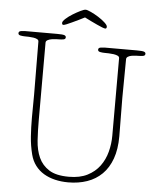

<svg xmlns="http://www.w3.org/2000/svg" viewBox="-63 -1025 881 1091"><g transform="rotate(5 377.5 -479.0)"><path d="M501 -875Q496 -875 483 -880Q470 -885 453 -893Q436 -901 417 -910Q398 -919 381 -928Q364 -919 345 -910Q326 -901 309 -893Q292 -885 279.5 -880Q267 -875 262 -875Q254 -875 254 -886Q254 -895 270.5 -910Q287 -925 309 -938.5Q331 -952 351.5 -962Q372 -972 381 -972Q390 -972 411.5 -962Q433 -952 454.5 -938.5Q476 -925 492.5 -910Q509 -895 509 -886Q509 -875 501 -875ZM170 -323Q170 -263 173.5 -208Q177 -153 196 -111Q215 -69 255 -43.5Q295 -18 368 -18Q431 -18 474 -40Q517 -62 543.5 -98Q570 -134 582 -179.5Q594 -225 594 -272V-714Q594 -723 584.5 -727.5Q575 -732 561.5 -734Q548 -736 533 -736.5Q518 -737 508 -737Q497 -737 484 -739.5Q471 -742 471 -752Q471 -763 485 -765Q499 -767 508 -767H690Q722 -767 731.5 -763.5Q741 -760 741 -752Q741 -741 728.5 -739Q716 -737 704 -737Q699 -737 687.5 -736.5Q676 -736 664 -734Q652 -732 643 -726.5Q634 -721 634 -712Q634 -656 633 -601.5Q632 -547 632 -492Q632 -437 633 -382Q634 -327 634 -272Q634 -198 614.5 -144Q595 -90 559.5 -55Q524 -20 475 -3Q426 14 367 14Q327 14 291.5 5.5Q256 -3 227.5 -20Q199 -37 179 -63.5Q159 -90 150 -125Q137 -176 133.5 -227.5Q130 -279 130 -334Q130 -366 130.5 -399.5Q131 -433 131 -467Q131 -542 130 -617Q129 -692 129 -768Q129 -777 120.5 -781.5Q112 -786 99.5 -788Q87 -790 73 -790.5Q59 -791 49 -791Q38 -791 25 -793.5Q12 -796 12 -806Q12 -817 26 -819Q40 -821 49 -821H231Q263 -821 272.5 -817.5Q282 -814 282 -806Q282 -795 269.5 -793Q257 -791 245 -791Q240 -791 228 -790.5Q216 -790 203 -788Q190 -786 180 -780.5Q170 -775 170 -766Z"/></g></svg>

Font: Life Savers
Style: Regular
Weight: 400
Designer: Pablo Impallari, Rodrigo Fuenzalida, Brenda Gallo
Foundry: Pablo Impallari, Rodrigo Fuenzalida, Brenda Gallo
Version: Version 3.001; ttfautohint (v0.95) -l 8 -r 50 -G 200 -x 14 -